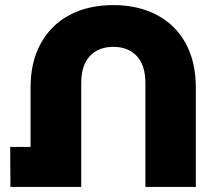

<svg xmlns="http://www.w3.org/2000/svg" viewBox="-20 -734 847 754"><path d="M749 -390V0H551V-407Q551 -478 517 -514Q483 -550 425 -550Q367 -550 333 -514Q299 -478 299 -407V0H21L20 -157H100V-390Q100 -492 141 -565Q182 -638 255 -676Q328 -714 425 -714Q521 -714 594.5 -676Q668 -638 708.5 -565Q749 -492 749 -390Z"/></svg>

Font: Montserrat Alternates ExtraBold
Style: Regular
Weight: 800
Designer: Julieta Ulanovsky
Foundry: Julieta Ulanovsky
Version: Version 7.200